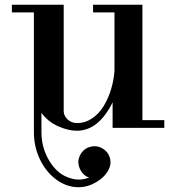

<svg xmlns="http://www.w3.org/2000/svg" viewBox="-20 -536 745 805"><path d="M310.1 249Q259.3 249 215.8 216.8Q172.4 184.6 147.2 131.6Q122.1 78.6 122.1 18.1V-483.9H29.8V-516.1H247.1V-69.8Q247.1 -50.8 263.2 -35.4Q279.3 -20 303.2 -20Q337.4 -20 366.7 -40Q396 -60.1 415.3 -92.3Q434.6 -124.5 446 -162.8Q457.5 -201.2 460 -240.2V-483.9H370.1V-516.1H577.1V-32.2H668.9V0H452.1V-106.9Q393.1 12.2 301.8 12.2Q266.6 12.2 223.9 -6.6Q181.2 -25.4 153.8 -63V18.1Q153.8 86.4 189 142.1Q224.1 197.8 277.8 211.9Q315.4 223.6 354 208Q338.9 205.1 325.7 189.2Q312.5 173.3 309.1 152.3Q305.7 131.3 318.8 108.9Q334 85 361.1 78.9Q388.2 72.8 412.1 87.9Q434.6 102.1 441.2 127.4Q447.8 152.8 435.1 175.8Q419.9 206.1 384.3 227.3Q348.6 248.5 310.1 249Z"/></svg>

Font: Fin Serif Display
Style: Italic
Weight: 400
Designer: J. Blake Harris
Version: Version 1.006;FEAKit 1.0